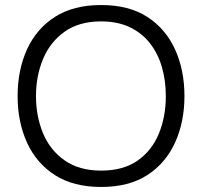

<svg xmlns="http://www.w3.org/2000/svg" viewBox="-20 -735 803 763"><path d="M382 8Q272 8 198.5 -39Q125 -86 87.5 -168Q50 -250 50 -353Q50 -457 87.5 -539Q125 -621 198.5 -668Q272 -715 382 -715Q492 -715 565 -668Q638 -621 675.5 -539Q713 -457 713 -353Q713 -250 675.5 -168Q638 -86 565 -39Q492 8 382 8ZM382 -57Q470 -57 527 -97Q584 -137 611.5 -204.5Q639 -272 639 -353Q639 -414 623.5 -468Q608 -522 576 -563Q544 -604 495.5 -627Q447 -650 382 -650Q295 -650 237.5 -609.5Q180 -569 151.5 -501.5Q123 -434 123 -353Q123 -273 151 -205.5Q179 -138 237 -97.5Q295 -57 382 -57Z"/></svg>

Font: Onest Light
Style: Regular
Weight: 300
Designer: Dmitri Voloshin, Andrey Kudryavtsev
Foundry: Dmitri Voloshin, Andrey Kudryavtsev
Version: Version 1.000;gftools[0.9.33]